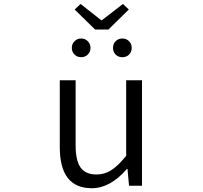

<svg xmlns="http://www.w3.org/2000/svg" viewBox="-20 -951 1040 983"><path d="M450.2 12.7Q286.1 12.7 286.1 -197.3V-540H367.2V-207Q367.2 -128.9 392.6 -93.3Q418 -57.6 474.6 -57.6Q515.6 -57.6 550.3 -80.1Q585 -102.5 626 -153.3V-540H707V0H640.6L632.8 -85.9H629.9Q543.9 12.7 450.2 12.7ZM392.6 -930.7 498 -847.7H502L609.4 -930.7L639.6 -902.3L535.2 -799.8H466.8L362.3 -902.3ZM347.7 -706.1Q347.7 -725.6 361.3 -739.7Q375 -753.9 395.5 -753.9Q416 -753.9 429.7 -739.7Q443.4 -725.6 443.4 -706.1Q443.4 -685.5 429.7 -671.9Q416 -658.2 395.5 -658.2Q375 -658.2 361.3 -671.9Q347.7 -685.5 347.7 -706.1ZM641.1 -671.9Q627.9 -658.2 606.4 -658.2Q585 -658.2 571.8 -671.9Q558.6 -685.5 558.6 -706.1Q558.6 -726.6 572.3 -740.2Q585.9 -753.9 606.4 -753.9Q627 -753.9 640.6 -740.2Q654.3 -726.6 654.3 -706.1Q654.3 -685.5 641.1 -671.9Z"/></svg>

Font: GenEi Gothic M SemiLight
Style: Regular
Weight: 350
Designer: o_tamon (Modified); [Source Han Sans]
Ryoko NISHIZUKA  (kana & ideographs); Paul D. Hunt (Latin, Greek & Cyrillic); Wenl
Version: Version 1.1a;Original Version 1.004